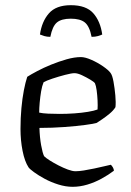

<svg xmlns="http://www.w3.org/2000/svg" viewBox="-20 -720 506 740"><path d="M260 0Q233 0 204.5 -9Q176 -18 152 -31Q128 -44 111 -56.5Q94 -69 90 -75Q75 -98 67 -138.5Q59 -179 59 -223Q59 -265 62.5 -303Q66 -341 72 -372Q78 -403 85 -424Q99 -433 123.5 -446Q148 -459 177.5 -471Q207 -483 237 -491.5Q267 -500 292 -500Q308 -500 332 -489.5Q356 -479 377 -464.5Q398 -450 406 -439Q413 -430 417.5 -405Q422 -380 424.5 -352.5Q427 -325 425 -307Q417 -294 402.5 -282Q388 -270 374 -260.5Q360 -251 352 -246Q342 -243 309 -238.5Q276 -234 229 -230.5Q182 -227 132 -227Q133 -191 138.5 -160.5Q144 -130 150 -118Q157 -111 172 -101.5Q187 -92 205.5 -82.5Q224 -73 241.5 -66.5Q259 -60 271 -60Q284 -60 303 -63Q322 -66 343 -70.5Q364 -75 381 -79Q398 -83 407 -85Q411 -82 415 -75Q419 -68 419 -62Q398 -46 371.5 -31.5Q345 -17 316.5 -8.5Q288 0 260 0ZM210 -281Q238 -281 266.5 -283Q295 -285 319 -289Q343 -293 356 -298Q357 -313 356 -333.5Q355 -354 352.5 -372Q350 -390 346 -399Q343 -404 328 -413Q313 -422 296 -430Q279 -438 267 -438Q256 -438 231 -431.5Q206 -425 182 -417Q158 -409 148 -403Q142 -389 138.5 -368Q135 -347 133 -325Q131 -303 131 -286Q144 -283 165.5 -282Q187 -281 210 -281ZM253 -700Q312 -700 339.5 -669Q367 -638 374 -587Q368 -584 357.5 -581Q347 -578 333 -578Q325 -619 307 -633.5Q289 -648 253 -648Q217 -648 199.5 -633.5Q182 -619 174 -578Q161 -578 151 -581Q141 -584 134 -587Q141 -637 168.5 -668.5Q196 -700 253 -700Z"/></svg>

Font: Texturina 12pt ExtraLight
Style: Regular
Weight: 250
Designer: Guillermo Torres Carreño
Foundry: Omnibus-Type
Version: Version 1.002